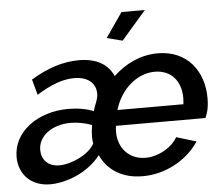

<svg xmlns="http://www.w3.org/2000/svg" viewBox="-60 -789 1003 859"><g transform="rotate(-5 441.5 -360.0)"><path d="M510 -602 621 -730H516L440 -620ZM-8 -125C-8 -48 45 10 132 10C196 10 297 -21 359 -101C389 -34 454 10 547 10C652 10 749 -46 800 -124L711 -151C683 -103 622 -71 567 -71C497 -71 445 -121 445 -198C445 -208 446 -216 447 -225H849C854 -237 866 -262 866 -313C866 -434 794 -532 661 -532C584 -532 514 -498 461 -447C438 -501 386 -532 307 -532C236 -532 165 -509 91 -464L110 -394C173 -433 227 -454 279 -454C343 -454 376 -421 376 -376C376 -349 362 -329 354 -299C324 -312 283 -319 241 -319C103 -319 -8 -238 -8 -125ZM756 -295H460C486 -386 560 -451 641 -451C713 -451 758 -400 758 -324C758 -314 757 -305 756 -295ZM339 -156C318 -111 237 -71 180 -71C127 -71 100 -105 100 -147C100 -210 163 -256 246 -256C277 -256 313 -249 341 -238C338 -222 336 -202 336 -185C336 -174 337 -164 339 -156Z"/></g></svg>

Font: FIGSv2-sans-serif SmBold Italic
Style: Regular
Weight: 600
Italic angle: -12°
Designer: Matt McInerney, Pablo Impallari, Rodrigo Fuenzalida
Foundry: Matt McInerney, Pablo Impallari, Rodrigo Fuenzalida
Version: Version 4.020;hotconv 1.0.109;makeotfexe 2.5.65596